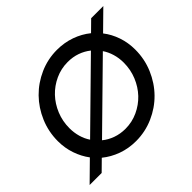

<svg xmlns="http://www.w3.org/2000/svg" viewBox="-163 -925 1150 1150"><g transform="rotate(-45 412.0 -350.0)"><path d="M110 0H8L126 -116Q95 -157 77 -209.5Q59 -262 59 -320Q59 -400 89.5 -471.5Q120 -543 172 -596Q224 -649 294 -680Q364 -711 442 -711Q504 -711 559 -691.5Q614 -672 657 -637L721 -700H824L707 -585Q739 -544 757 -491.5Q775 -439 775 -380Q775 -300 744.5 -228.5Q714 -157 662 -104Q610 -51 539.5 -20Q469 11 391 11Q328 11 273 -9Q218 -29 175 -64ZM163 -326Q163 -288 173 -253Q183 -218 202 -190L583 -564Q553 -588 516 -601Q479 -614 436 -614Q380 -614 330 -591Q280 -568 243 -529Q206 -490 184.5 -437.5Q163 -385 163 -326ZM671 -374Q671 -413 660.5 -448Q650 -483 631 -511L250 -137Q279 -113 317 -99.5Q355 -86 398 -86Q454 -86 504 -109Q554 -132 591 -171Q628 -210 649.5 -262.5Q671 -315 671 -374Z"/></g></svg>

Font: Red Hat Display Medium
Style: Italic
Weight: 500
Italic angle: -12°
Designer: Pentagram / MCKL
Foundry: Pentagram / MCKL
Version: Version 1.003; Red Hat Display Medium Italic